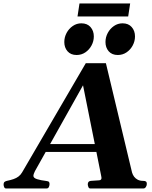

<svg xmlns="http://www.w3.org/2000/svg" viewBox="-79 -1066 857 1086"><path d="M493.7 -69.3 390.6 -583.5 118.7 -98.1Q116.2 -93.3 113 -85Q109.9 -76.7 109.9 -71.3Q109.9 -59.1 131.1 -52.5Q152.3 -45.9 182.1 -42.5Q194.8 -41 198 -36.9Q201.2 -32.7 201.2 -25.4Q201.2 -17.1 197.5 -8.5Q193.8 0 184.1 0H-44.9Q-52.2 0 -55.4 -7.6Q-58.6 -15.1 -58.6 -21.5Q-58.6 -34.2 -52 -38.1Q-45.4 -42 -40 -43Q-18.6 -47.4 -2.4 -53Q13.7 -58.6 25.6 -67.6Q37.6 -76.7 45.9 -90.8L406.2 -708.5H520L668 -89.8Q671.9 -76.7 679.9 -66.2Q688 -55.7 700.4 -49.3Q712.9 -43 730 -43Q741.7 -43 746.6 -39.3Q751.5 -35.6 751.5 -25.9Q751.5 -16.6 746.1 -8.3Q740.7 0 732.4 0H431.6Q423.8 0 420.7 -8.8Q417.5 -17.6 417.5 -23.4Q417.5 -41.5 435.1 -43Q467.8 -45.4 481.4 -46.1Q495.1 -46.9 495.1 -59.6Q495.1 -62 493.7 -69.3ZM149.4 -206.5 168.9 -251H484.9L494.6 -206.5ZM587.4 -754.9Q554.2 -754.9 535.9 -775.9Q517.6 -796.9 517.6 -828.1Q517.6 -855.5 530.5 -879.6Q543.5 -903.8 565.4 -918.9Q587.4 -934.1 614.3 -934.1Q647.5 -934.1 666 -912.8Q684.6 -891.6 684.6 -859.9Q684.6 -833 671.6 -808.8Q658.7 -784.7 636.7 -769.8Q614.7 -754.9 587.4 -754.9ZM354.5 -754.9Q321.3 -754.9 303 -775.9Q284.7 -796.9 284.7 -828.1Q284.7 -855.5 297.6 -879.6Q310.5 -903.8 332.5 -918.9Q354.5 -934.1 381.3 -934.1Q414.6 -934.1 433.1 -912.8Q451.7 -891.6 451.7 -859.9Q451.7 -833 438.7 -808.8Q425.8 -784.7 403.8 -769.8Q381.8 -754.9 354.5 -754.9ZM359.4 -972.7 370.6 -1046.4H657.2L646 -972.7Z"/></svg>

Font: Gelasio
Style: Italic
Weight: 400
Italic angle: -8.5°
Designer: Eben Sorkin
Foundry: Eben Sorkin
Version: Version 1.008